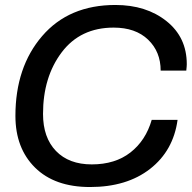

<svg xmlns="http://www.w3.org/2000/svg" viewBox="-20 -742 771 772"><path d="M342 10Q200 10 121 -68Q42 -146 42 -276Q42 -472 149.5 -597Q257 -722 444 -722Q568 -722 649.5 -657Q731 -592 731 -484Q731 -476 729 -458H626Q626 -534 575.5 -582.5Q525 -631 437 -631Q303 -631 228 -531.5Q153 -432 153 -284Q153 -189 205 -135Q257 -81 349 -81Q443 -81 504.5 -129Q566 -177 590 -260H694Q677 -136 583.5 -63Q490 10 342 10Z"/></svg>

Font: Creato Display Medium
Style: Italic
Weight: 500
Italic angle: -10°
Version: Version 1.000